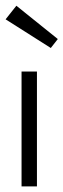

<svg xmlns="http://www.w3.org/2000/svg" viewBox="-24 -666 226 686"><path d="M53 0V-410.5H108V0ZM157.5 -494.5 -4 -597 34.5 -645.5 182.5 -526.5Z"/></svg>

Font: League Spartan Thin Light
Style: Regular
Weight: 300
Version: Version 2.002